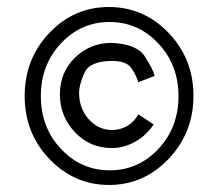

<svg xmlns="http://www.w3.org/2000/svg" viewBox="-20 -607 627 551"><path d="M434.6 -179.7Q492.2 -241.2 492.2 -331.1Q492.2 -420.9 434.3 -482.4Q376.5 -543.9 294.4 -543.9Q212.4 -543.9 154.8 -482.4Q97.2 -420.9 97.2 -331.1Q97.2 -241.2 155 -179.7Q212.9 -118.2 294.9 -118.2Q377 -118.2 434.6 -179.7ZM50.8 -331.5Q50.8 -438 121.6 -512.5Q192.4 -586.9 292.5 -586.9Q392.6 -586.9 463.9 -512.5Q535.2 -438 535.2 -332Q535.2 -226.1 463.9 -151.1Q392.6 -76.2 293 -76.2Q193.4 -76.2 122.1 -150.4Q50.8 -224.6 50.8 -331.5ZM301.3 -182.1Q237.8 -182.1 194.8 -227.8Q151.9 -273.4 151.9 -336.4Q151.9 -399.4 195.3 -441.7Q238.8 -483.9 299.8 -483.9Q372.6 -481 395.8 -444.8Q418.9 -408.7 423.8 -389.2L377 -371.1Q367.7 -399.4 353.3 -415.8Q338.9 -432.1 301.8 -432.1Q237.3 -432.1 222.2 -397.7Q207 -363.3 207 -340.8Q207 -295.4 234.9 -264.6Q262.7 -233.9 301.8 -233.9Q325.2 -233.9 345.5 -245.8Q365.7 -257.8 377 -278.8L420.9 -250Q399.9 -217.8 367.4 -200Q335 -182.1 301.3 -182.1Z"/></svg>

Font: Lobster-Regular
Style: Regular
Weight: 400
Designer: Pablo Impallari
Foundry: Pablo Impallari
Version: Version 1.007; ttfautohint (v1.1) -l 8 -r 50 -G 50 -x 14 -D 